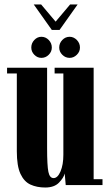

<svg xmlns="http://www.w3.org/2000/svg" viewBox="-20 -825 488 856"><path d="M181.5 11Q144.5 11 116 -2Q87.5 -15 71.2 -50Q55 -85 55 -150.5V-497.5H11.5V-523H190V-165.5Q190 -86 195.8 -58.5Q201.5 -31 219 -31Q237 -31 249.8 -60.8Q262.5 -90.5 262.5 -135V-497.5H223.5V-523H397.5V-26H437V0H273L268.5 -51.5Q264 -32.5 243 -10.8Q222 11 181.5 11ZM290.5 -567Q271.5 -567 257.8 -580.8Q244 -594.5 244 -613Q244 -632.5 257.8 -646.8Q271.5 -661 290.5 -661Q308.5 -661 322.5 -646.8Q336.5 -632.5 336.5 -613Q336.5 -594.5 322.5 -580.8Q308.5 -567 290.5 -567ZM164.5 -567Q146.5 -567 133 -580.8Q119.5 -594.5 119.5 -613Q119.5 -632.5 133 -646.8Q146.5 -661 164.5 -661Q183.5 -661 197.2 -646.8Q211 -632.5 211 -613Q211 -594.5 197.2 -580.8Q183.5 -567 164.5 -567ZM211 -691.5 130.5 -805H163.5L228 -728.5L292.5 -805H326L245.5 -691.5Z"/></svg>

Font: Imbue 50pt ExtraBold
Style: Regular
Weight: 800
Designer: Tyler Finck
Foundry: Etcetera Type Company
Version: Version 1.102; ttfautohint (v1.8.3)